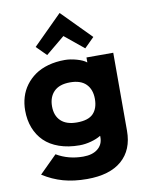

<svg xmlns="http://www.w3.org/2000/svg" viewBox="-120 -1056 1043 1355"><g transform="rotate(-10 401.5 -378.5)"><path d="M543.9 -333Q543.9 -400.4 505.6 -439.2Q467.3 -478 391.1 -478Q314.5 -478 275.6 -439Q236.8 -399.9 236.8 -333Q236.8 -266.1 276.1 -228.5Q315.4 -190.9 391.1 -190.9Q472.7 -190.9 508.3 -228Q543.9 -265.1 543.9 -333ZM536.1 -630.9H728V-71.8Q728 64.9 641.6 139.9Q555.2 214.8 393.1 214.8Q298.3 214.8 222.4 193.6Q146.5 172.4 77.1 127.9L202.1 3.9Q287.1 54.2 393.1 54.2Q459.5 54.2 497.3 23.4Q535.2 -7.3 535.2 -59.1V-68.8H533.2Q505.9 -51.8 463.9 -40.3Q421.9 -28.8 381.8 -28.8Q300.3 -28.8 235.8 -51.5Q171.4 -74.2 129.9 -115Q88.4 -155.8 66.7 -212.2Q44.9 -268.6 44.9 -336.9Q44.9 -387.2 58.6 -432.6Q72.3 -478 100.3 -515.9Q128.4 -553.7 168 -581.5Q207.5 -609.4 262.5 -624.8Q317.4 -640.1 381.8 -640.1Q420.9 -640.1 467.3 -627Q513.7 -613.8 534.2 -596.2H536.1ZM404.8 -972.2 608.9 -765.1 539.1 -695.8 401.9 -808.1 266.1 -695.8 195.8 -766.1 402.8 -972.2Z"/></g></svg>

Font: Sinkin Sans 800 Black
Style: Regular
Weight: 900
Designer: Keith Bates
Foundry: K-Type
Version: Sinkin Sans (version 1.0)  by Keith Bates   •   © 2014   www